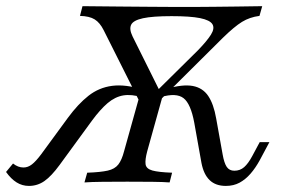

<svg xmlns="http://www.w3.org/2000/svg" viewBox="-68 -591 922 622"><path d="M394.4 -241.1 267.7 -493.5Q255.6 -517.7 238.7 -528.2Q221.8 -538.7 191.1 -539.5L199.2 -571Q268.5 -570.2 321.8 -569.8Q375 -569.4 418.5 -569Q462.1 -568.5 500 -568.5Q531.5 -568.5 562.5 -568.5Q593.5 -568.5 626.6 -569Q659.7 -569.4 697.6 -569.8Q735.5 -570.2 781.5 -571L772.6 -539.5Q741.1 -535.5 716.1 -520.2Q691.1 -504.8 654 -468.5L425 -241.1ZM25.8 11.3Q4 11.3 -14.1 0Q-32.3 -11.3 -48.4 -33.9L-25.8 -61.3Q-9.7 -48.4 8.1 -48.4Q22.6 -48.4 35.5 -58.5Q48.4 -68.5 65.3 -91.1L151.6 -208.9Q184.7 -254 218.5 -280.6Q252.4 -307.3 295.2 -312.9Q337.9 -318.5 395.2 -300.8L391.9 -275.8Q358.1 -286.3 331.5 -281.9Q304.8 -277.4 280.6 -256.9Q256.5 -236.3 229.8 -200L125 -56.5Q98.4 -20.2 75.8 -4.4Q53.2 11.3 25.8 11.3ZM205.6 0 214.5 -31.5Q258.1 -33.1 281 -38.3Q304 -43.5 315.3 -58.1Q326.6 -72.6 333.9 -100.8L389.5 -300L443.5 -276.6L463.7 -297.6L408.9 -100.8Q401.6 -73.4 403.6 -58.9Q405.6 -44.4 425.4 -38.7Q445.2 -33.1 489.5 -31.5L481.5 0Q461.3 -1.6 425.4 -2Q389.5 -2.4 344.4 -2.4Q300.8 -2.4 264.1 -2Q227.4 -1.6 205.6 0ZM663.7 11.3Q630.6 11.3 611.3 -7.3Q591.9 -25.8 584.7 -62.9L561.3 -193.5Q550 -254.8 526.6 -273Q503.2 -291.1 453.2 -276.6L471 -303.2Q524.2 -318.5 556.5 -312.5Q588.7 -306.5 606.5 -280.2Q624.2 -254 632.3 -207.3L653.2 -91.1Q658.1 -62.9 666.5 -50.4Q675 -37.9 691.1 -37.9Q709.7 -37.9 723 -49.6Q736.3 -61.3 749.2 -85.5L773.4 -130.6H804.8L773.4 -71.8Q759.7 -46.8 743.5 -28.2Q727.4 -9.7 708.1 0.8Q688.7 11.3 663.7 11.3ZM434.7 -291.1 573.4 -428.2Q602.4 -458.1 615.3 -478.6Q628.2 -499.2 620.2 -512.5Q612.1 -525.8 580.2 -532.3Q548.4 -538.7 487.9 -538.7Q426.6 -538.7 395.2 -531.9Q363.7 -525 356.9 -510.9Q350 -496.8 361.3 -473.4L450.8 -293.5Z"/></svg>

Font: Playfair 12pt Light
Style: Italic
Weight: 300
Italic angle: -15.6°
Designer: Claus Eggers Sørensen
Foundry: Claus Eggers Sørensen
Version: Version 2.000;gftools[0.9.28]